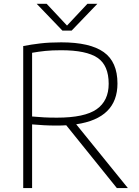

<svg xmlns="http://www.w3.org/2000/svg" viewBox="-20 -964 714 984"><path d="M99 0V-728Q140 -736 186.5 -741.5Q233 -747 294 -747Q441 -747 511.5 -697Q582 -647 582 -536Q582 -358 370.5 -327L635.5 0H579L319.5 -322Q296.5 -320.5 271.5 -320.5Q233.5 -320.5 204.8 -322.2Q176 -324 144.5 -326.5V0ZM272 -361Q413.5 -361 475.2 -404.2Q537 -447.5 537 -534.5Q537 -629 479.8 -667.8Q422.5 -706.5 294 -706.5Q245.5 -706.5 212 -703Q178.5 -699.5 144.5 -693.5V-367Q180 -364 205.8 -362.5Q231.5 -361 272 -361ZM300 -807 168 -944.5H219L323.5 -833L428 -944.5H479L347 -807Z"/></svg>

Font: Encode Sans SemiExpanded SemiExpanded ExtraLight
Style: Regular
Weight: 200
Width: 6
Designer: Multiple Designers
Foundry: Impallari Type
Version: Version 3.000; ttfautohint (v1.8.3) -l 8 -r 50 -G 200 -x 14 